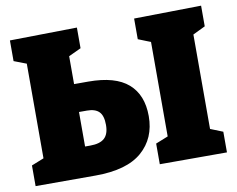

<svg xmlns="http://www.w3.org/2000/svg" viewBox="-77 -812 1129 915"><g transform="rotate(-10 487.0 -355.0)"><path d="M358 -447Q488 -447 550.5 -392.5Q613 -338 613 -235Q613 -128 539.5 -64Q466 0 314 0H24V-100L84 -124V-582L24 -605V-705L349 -710V-610L289 -582V-447ZM950 -710V-610L890 -581V-124L950 -100V0H625V-100L685 -124V-581L625 -605V-705ZM314 -145Q361 -145 383 -165Q405 -185 405 -229Q405 -274 386 -293Q367 -312 328 -312H289V-145Z"/></g></svg>

Font: Bitter Pro Black
Style: Regular
Weight: 900
Designer: Sol Matas, and Bitter project Authors
Foundry: Sol Matas
Version: Version 1.010